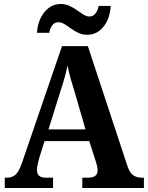

<svg xmlns="http://www.w3.org/2000/svg" viewBox="-20 -946 744 966"><path d="M4 0V-52H15Q40 -52 57 -66Q74 -80 90 -125L292 -714H422L621 -111Q632 -78 649.5 -65Q667 -52 694 -52H704V0H394V-52H425Q445 -52 458 -60.5Q471 -69 471 -89Q471 -101 467.5 -114Q464 -127 461 -137L429 -236H204L177 -150Q174 -138 170 -121Q166 -104 166 -91Q166 -72 176.5 -62Q187 -52 211 -52H247V0ZM224 -295H410L356 -482Q345 -517 335.5 -550Q326 -583 320 -616Q313 -584 304 -552Q295 -520 284 -487ZM420 -771Q395 -771 374.5 -780.5Q354 -790 337 -802.5Q320 -815 304.5 -824.5Q289 -834 274 -834Q253 -834 242 -817.5Q231 -801 228 -781H166Q168 -820 183.5 -853Q199 -886 225 -906Q251 -926 285 -926Q309 -926 329.5 -916.5Q350 -907 367.5 -894.5Q385 -882 400 -872.5Q415 -863 430 -863Q449 -863 461 -879Q473 -895 476 -916H537Q535 -876 520 -843Q505 -810 479 -790.5Q453 -771 420 -771Z"/></svg>

Font: Noto Serif Sinhala SemiCondensed
Style: Bold
Weight: 700
Width: 4
Designer: Jelle Bosma - Monotype Design Team
Foundry: Monotype Imaging Inc.
Version: Version 2.007; ttfautohint (v1.8.4.7-5d5b)